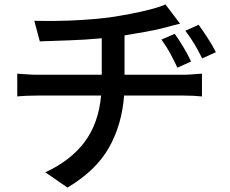

<svg xmlns="http://www.w3.org/2000/svg" viewBox="-20 -787 1040 868"><path d="M770 -634Q788 -609 808.5 -575Q829 -541 844 -509L782 -481Q764 -519 748.5 -547.5Q733 -576 710 -608ZM878 -675Q896 -650 918 -616.5Q940 -583 956 -551L894 -523Q875 -561 858.5 -588.5Q842 -616 818 -648ZM58 -454Q77 -453 101 -451Q125 -449 148 -449H440V-614Q366 -607 290 -604.5Q214 -602 160 -600L135 -693Q173 -692 231.5 -692.5Q290 -693 354.5 -697Q419 -701 473 -708Q521 -715 570.5 -724.5Q620 -734 662 -745Q704 -756 728 -767L794 -680Q773 -675 756.5 -670.5Q740 -666 729 -663Q692 -653 642.5 -644Q593 -635 543 -627V-449H809Q825 -449 851 -451Q877 -453 893 -454V-351Q875 -353 853 -354Q831 -355 811 -355H541Q531 -222 472 -118.5Q413 -15 285 61L185 -8Q301 -62 363.5 -146.5Q426 -231 437 -355H149Q126 -355 101.5 -354Q77 -353 58 -351Z"/></svg>

Font: Source Han Sans SC Medium
Style: Regular
Weight: 500
Designer: Ryoko NISHIZUKA 西塚涼子 (kana, bopomofo & ideographs); Paul D. Hunt (Latin, Greek & Cyrillic); Sandoll Communications 산돌커뮤니
Foundry: Adobe
Version: Version 2.004;hotconv 1.0.118;makeotfexe 2.5.65603